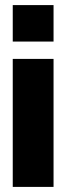

<svg xmlns="http://www.w3.org/2000/svg" viewBox="-20 -583 300 753"><path d="M190 -352V150H30V-352ZM190 -563V-420H30V-563Z"/></svg>

Font: Zen Dots
Style: Regular
Weight: 400
Designer: Yoshimichi Ohira
Foundry: A-1 Corp ZenFonts
Version: Version 1.000; ttfautohint (v1.8.3)